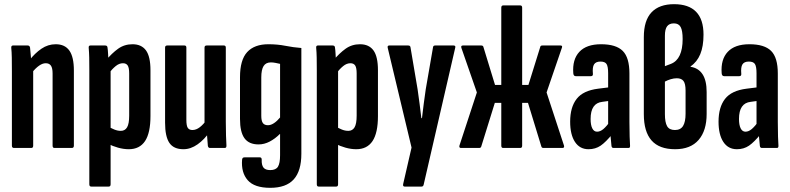

<svg xmlns="http://www.w3.org/2000/svg" viewBox="-20 -709 3784 920"><path d="M241 0Q232 0 232 -11V-357Q232 -383 224 -394.5Q216 -406 199 -406Q184 -406 167.5 -394.5Q151 -383 134 -362L120 -419Q147 -454 178.5 -475.5Q210 -497 247 -497Q291 -497 312.5 -466.5Q334 -436 334 -371V-11Q334 0 324 0ZM47 0Q37 0 37 -11V-367Q37 -405 36.5 -433Q36 -461 34 -479Q33 -491 42 -491H113Q122 -491 124 -481Q126 -464 128 -437.5Q130 -411 130 -394L139 -375V-11Q139 0 130 0Z M597 6Q572 6 545.5 -1.5Q519 -9 498 -20V-102Q512 -95 527.5 -88.5Q543 -82 559 -82Q579 -82 589 -99Q599 -116 599 -155V-357Q599 -384 592 -395Q585 -406 569 -406Q551 -406 534 -392Q517 -378 501 -357L487 -419Q516 -454 546 -475.5Q576 -497 615 -497Q658 -497 679.5 -467.5Q701 -438 701 -372V-153Q701 -72 675 -33Q649 6 597 6ZM417 185Q408 185 408 174V-372Q408 -406 407.5 -432.5Q407 -459 405 -480Q404 -491 413 -491H484Q494 -491 495 -482Q497 -470 498 -449.5Q499 -429 500 -409L510 -380V174Q510 185 501 185Z M859 6Q812 6 791.5 -24.5Q771 -55 771 -121V-481Q771 -491 781 -491H864Q873 -491 873 -481V-135Q873 -106 880 -96Q887 -86 902 -86Q920 -86 937.5 -99.5Q955 -113 971 -136L985 -78Q960 -41 927 -17.5Q894 6 859 6ZM986 0Q978 0 976 -10Q974 -28 972.5 -55Q971 -82 970 -98L960 -117V-481Q960 -491 970 -491H1053Q1062 -491 1062 -481V-125Q1062 -87 1063 -59Q1064 -31 1065 -13Q1066 0 1057 0Z M1275 191Q1199 191 1167 154.5Q1135 118 1140 56Q1141 49 1144 47Q1147 45 1152 45H1225Q1234 45 1234 56Q1233 82 1242.5 94Q1252 106 1275 106Q1302 106 1312 89.5Q1322 73 1322 35V-18Q1322 -32 1322 -43.5Q1322 -55 1322 -67H1321Q1298 -44 1272 -30.5Q1246 -17 1219 -17Q1173 -17 1151.5 -46.5Q1130 -76 1130 -139V-339Q1130 -422 1164.5 -459.5Q1199 -497 1266 -497Q1310 -497 1347.5 -489.5Q1385 -482 1424 -479V28Q1424 110 1387.5 150.5Q1351 191 1275 191ZM1264 -109Q1278 -109 1293 -119Q1308 -129 1322 -146V-403Q1313 -405 1301 -407.5Q1289 -410 1278 -410Q1254 -410 1243 -392.5Q1232 -375 1232 -338V-154Q1232 -130 1239.5 -119.5Q1247 -109 1264 -109Z M1687 6Q1662 6 1635.5 -1.5Q1609 -9 1588 -20V-102Q1602 -95 1617.5 -88.5Q1633 -82 1649 -82Q1669 -82 1679 -99Q1689 -116 1689 -155V-357Q1689 -384 1682 -395Q1675 -406 1659 -406Q1641 -406 1624 -392Q1607 -378 1591 -357L1577 -419Q1606 -454 1636 -475.5Q1666 -497 1705 -497Q1748 -497 1769.5 -467.5Q1791 -438 1791 -372V-153Q1791 -72 1765 -33Q1739 6 1687 6ZM1507 185Q1498 185 1498 174V-372Q1498 -406 1497.5 -432.5Q1497 -459 1495 -480Q1494 -491 1503 -491H1574Q1584 -491 1585 -482Q1587 -470 1588 -449.5Q1589 -429 1590 -409L1600 -380V174Q1600 185 1591 185Z M1919 185Q1909 185 1912 172L1952 -2L1838 -479Q1835 -491 1845 -491H1936Q1946 -491 1947 -482L1981 -281Q1986 -249 1990.5 -212Q1995 -175 1999 -143H2002Q2006 -175 2010.5 -212.5Q2015 -250 2020 -281L2055 -483Q2056 -491 2065 -491H2154Q2159 -491 2161 -488Q2163 -485 2161 -479L2010 176Q2008 185 2000 185Z M2188 0Q2183 0 2181.5 -4Q2180 -8 2182 -13L2265 -266L2191 -479Q2187 -491 2198 -491H2286Q2294 -491 2296 -485L2352 -302H2382V-672Q2382 -683 2391 -683H2473Q2482 -683 2482 -672V-302H2512L2569 -485Q2570 -491 2579 -491H2666Q2677 -491 2672 -479L2599 -266L2682 -13Q2684 -8 2682.5 -4Q2681 0 2676 0H2584Q2576 0 2574 -7L2510 -216H2482V-11Q2482 0 2473 0H2391Q2382 0 2382 -11V-216H2351L2286 -7Q2284 0 2276 0Z M2920 0Q2911 0 2910 -10Q2908 -27 2906 -52.5Q2904 -78 2903 -98L2894 -110V-358Q2894 -390 2886.5 -402Q2879 -414 2857 -414Q2835 -414 2826.5 -400.5Q2818 -387 2821 -355Q2822 -344 2811 -344H2739Q2728 -344 2727 -358Q2722 -424 2756 -460.5Q2790 -497 2860 -497Q2932 -497 2964 -465Q2996 -433 2996 -357V-125Q2996 -82 2997 -55Q2998 -28 2999 -12Q3000 0 2992 0ZM2800 6Q2758 6 2735 -29Q2712 -64 2712 -126Q2712 -195 2743 -235Q2774 -275 2846 -284L2902 -291V-226L2866 -221Q2838 -218 2824 -197.5Q2810 -177 2810 -139Q2810 -110 2818 -94Q2826 -78 2841 -78Q2856 -78 2871 -90.5Q2886 -103 2908 -133L2916 -69Q2883 -28 2858 -11Q2833 6 2800 6Z M3215 6Q3139 6 3102 -36Q3065 -78 3065 -162V-531Q3065 -611 3102 -650Q3139 -689 3210 -689Q3280 -689 3315.5 -652.5Q3351 -616 3351 -543Q3351 -487 3335.5 -449.5Q3320 -412 3289 -391V-389Q3327 -383 3346.5 -353Q3366 -323 3366 -268V-163Q3366 -83 3327.5 -38.5Q3289 6 3215 6ZM3214 -86Q3241 -86 3253 -105.5Q3265 -125 3265 -164V-275Q3265 -308 3255 -321Q3245 -334 3223 -334Q3209 -334 3194 -329.5Q3179 -325 3166 -318V-162Q3166 -123 3176.5 -104.5Q3187 -86 3214 -86ZM3166 -392 3195 -403Q3223 -414 3237 -444Q3251 -474 3251 -522Q3251 -562 3241.5 -579.5Q3232 -597 3209 -597Q3187 -597 3176.5 -583Q3166 -569 3166 -538Z M3631 0Q3622 0 3621 -10Q3619 -27 3617 -52.5Q3615 -78 3614 -98L3605 -110V-358Q3605 -390 3597.5 -402Q3590 -414 3568 -414Q3546 -414 3537.5 -400.5Q3529 -387 3532 -355Q3533 -344 3522 -344H3450Q3439 -344 3438 -358Q3433 -424 3467 -460.5Q3501 -497 3571 -497Q3643 -497 3675 -465Q3707 -433 3707 -357V-125Q3707 -82 3708 -55Q3709 -28 3710 -12Q3711 0 3703 0ZM3511 6Q3469 6 3446 -29Q3423 -64 3423 -126Q3423 -195 3454 -235Q3485 -275 3557 -284L3613 -291V-226L3577 -221Q3549 -218 3535 -197.5Q3521 -177 3521 -139Q3521 -110 3529 -94Q3537 -78 3552 -78Q3567 -78 3582 -90.5Q3597 -103 3619 -133L3627 -69Q3594 -28 3569 -11Q3544 6 3511 6Z"/></svg>

Font: Sofia Sans Extra Condensed
Style: Bold
Weight: 700
Designer: Botio Nikoltchev, Ani Petrova
Foundry: lettersoup
Version: Version 4.101